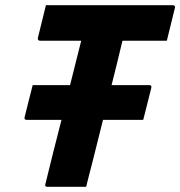

<svg xmlns="http://www.w3.org/2000/svg" viewBox="-20 -720 695 740"><path d="M312 0H163Q151 0 155 -11Q170 -73 185.5 -134.5Q201 -196 217 -258H83Q72 -258 75 -269Q83 -302 90.5 -331Q98 -360 106 -392H250Q261 -435 271.5 -477.5Q282 -520 293 -563H134Q129 -563 127 -566.5Q125 -570 126 -574Q134 -607 141.5 -637Q149 -667 157 -700H646Q651 -700 653.5 -696.5Q656 -693 654 -689Q646 -656 638.5 -626Q631 -596 623 -563H452Q447 -541 441.5 -519.5Q436 -498 431 -476Q426 -455 420.5 -434Q415 -413 410 -392H555Q566 -392 563 -381Q555 -348 547.5 -319Q540 -290 532 -258H377Q367 -218 357 -178Q347 -138 337 -98Q330 -71 323.5 -46Q317 -21 312 0Z"/></svg>

Font: Recursive Sn Lnr St XBd
Style: Italic
Weight: 800
Italic angle: -15°
Version: Version 1.079;hotconv 1.0.112;makeotfexe 2.5.65598; ttfautoh